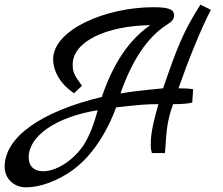

<svg xmlns="http://www.w3.org/2000/svg" viewBox="-110 -657 955 824"><path d="M750 -637C676 -520 650 -453 590 -278C478 -267 449 -263 407 -256C455 -393 520 -497 608 -552C629 -565 637 -576 637 -591C637 -617 615 -626 547 -626C347 -626 118 -531 118 -402C118 -356 146 -297 208 -257L242 -289C206 -337 202 -351 202 -380C202 -478 344 -546 535 -549C444 -487 376 -385 327 -241C69 -179 -90 -70 -90 59C-90 109 -51 147 2 147C63 147 138 119 202 73C331 -20 388 -196 388 -196C484 -207 516 -210 570 -210C539 -104 537 -65 537 -35C537 -19 539 -10 542 0H598C604 -64 601 -125 633 -210C665 -210 700 -212 715 -217L719 -274C706 -277 675 -278 656 -278C700 -404 751 -529 795 -615ZM250 -36C207 30 133 78 75 78C36 78 13 56 13 19C13 -74 131 -155 309 -184C294 -125 273 -72 250 -36Z"/></svg>

Font: Marck Script
Style: Regular
Weight: 400
Designer: Denis Masharov, Marck Fogel
Foundry: Denis Masharov
Version: Version 1.002